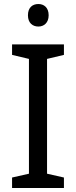

<svg xmlns="http://www.w3.org/2000/svg" viewBox="-20 -935 379 955"><path d="M171 -915C142 -915 119 -898 119 -859C119 -821 142 -803 171 -803C198 -803 222 -821 222 -859C222 -898 198 -915 171 -915ZM298 0V-52L214 -71V-642L298 -662V-714H40V-662L124 -642V-71L40 -52V0Z"/></svg>

Font: Noto Sans Elbasan
Style: Regular
Weight: 400
Designer: Monotype Design Team
Foundry: Monotype Imaging Inc.
Version: Version 2.004